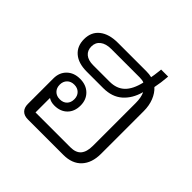

<svg xmlns="http://www.w3.org/2000/svg" viewBox="-158 -761 909 909"><g transform="rotate(45 296.5 -306.5)"><path d="M507 -416V-130Q507 -69 475 -34.5Q443 0 384 0H147Q122 0 108.5 -13.5Q95 -27 95 -52V-223Q95 -262 120 -286.5Q145 -311 186 -311Q227 -311 252 -286.5Q277 -262 277 -223Q277 -183 253 -159Q229 -135 189 -135Q165 -135 149 -146V-49H382Q419 -49 436 -69Q453 -89 453 -129V-416Q453 -452 442 -476H441Q426 -421 389.5 -389Q353 -357 294 -357H184Q128 -357 97 -383.5Q66 -410 66 -457Q66 -505 99.5 -531.5Q133 -558 192 -558H382Q403 -558 418 -554Q421 -567 425 -602L426 -613H473L472 -602Q470 -573 462 -532Q483 -513 495 -483Q507 -453 507 -416ZM410 -510Q400 -515 381 -515H190Q155 -515 135 -499.5Q115 -484 115 -457Q115 -430 133 -415Q151 -400 184 -400H294Q341 -400 369 -427Q397 -454 410 -510ZM137 -223Q137 -201 150.5 -187.5Q164 -174 186 -174Q209 -174 222 -187.5Q235 -201 235 -223Q235 -245 221.5 -258.5Q208 -272 186 -272Q164 -272 150.5 -258.5Q137 -245 137 -223Z"/></g></svg>

Font: Bai Jamjuree Light
Style: Regular
Weight: 300
Designer: Katatrad Aksorn Co.,Ltd.
Foundry: Cadson Demak Co.,Ltd.
Version: Version 1.000; ttfautohint (v1.6)